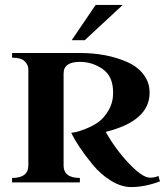

<svg xmlns="http://www.w3.org/2000/svg" viewBox="-20 -740 683 779"><path d="M623 -26 629 -4Q567 19 512 19Q472 19 430 -7Q388 -33 356 -72Q324 -111 302.5 -143.5Q281 -176 269 -201Q276 -202 287.5 -204Q299 -206 328 -217.5Q357 -229 379.5 -245Q402 -261 420.5 -292.5Q439 -324 439 -364Q439 -430 397 -459.5Q355 -489 304 -489Q238 -489 238 -442V-69Q238 -18 304 -18V0H29V-18Q95 -18 95 -69V-458Q95 -477 80 -491.5Q65 -506 29 -506V-525H304Q359 -525 408 -515.5Q457 -506 498 -487.5Q539 -469 563 -437Q587 -405 587 -364Q587 -249 409 -205Q448 -135 503 -77Q558 -19 589 -19Q606 -19 623 -26ZM368 -720H478L324 -577H271Z"/></svg>

Font: Uncial Antiqua
Style: Regular
Weight: 400
Designer: Astigmatic (AOETI)
Foundry: Astigmatic (AOETI)
Version: Version 1.000